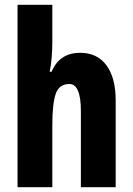

<svg xmlns="http://www.w3.org/2000/svg" viewBox="-20 -780 554 800"><path d="M198 -605Q198 -573 195.5 -541.5Q193 -510 187 -481H195Q228 -560 314 -560Q385 -560 423.5 -508Q462 -456 462 -361V0H317V-317Q317 -430 269 -430Q226 -430 212 -388.5Q198 -347 198 -258V0H53V-760H198Z"/></svg>

Font: Noto Sans Ethiopic ExtraCondensed ExtraBold
Style: Regular
Weight: 800
Width: 2
Designer: Monotype Design Team
Foundry: Monotype Imaging Inc.
Version: Version 2.102; ttfautohint (v1.8.4.7-5d5b)